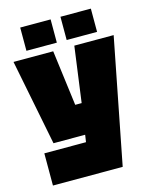

<svg xmlns="http://www.w3.org/2000/svg" viewBox="-127 -813 825 1037"><g transform="rotate(-15 285.0 -295.0)"><path d="M38 140V-40H271L277 -80H100L5 -560H227L267 -250H303L345 -560H565L428 140ZM88 -600V-730H258V-600ZM313 -600V-730H483V-600Z"/></g></svg>

Font: Tektur SemiCondensed Black
Style: Regular
Weight: 900
Width: 4
Designer: Adam Jagosz
Foundry: Adam Jagosz
Version: Version 1.005;gftools[0.9.30]